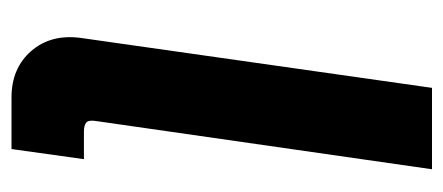

<svg xmlns="http://www.w3.org/2000/svg" viewBox="-244 -546 789 342"><g transform="rotate(90 151.0 -375.5)"><path d="M154 -1Q102 -1 71.5 -36Q41 -71 48 -124L137 -750H282L196 -151Q194 -138 199 -134Q204 -130 215 -130H264L246 -1Z"/></g></svg>

Font: Finlandica
Style: Italic
Weight: 400
Italic angle: -8°
Designer: Niklas Ekholm, Juho Hiilivirta, Jaakko Suomalainen
Foundry: Helsinki Type Studio
Version: Version 1.064